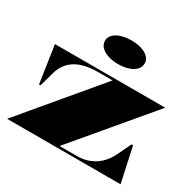

<svg xmlns="http://www.w3.org/2000/svg" viewBox="-158 -908 1101 1083"><g transform="rotate(30 392.5 -367.0)"><path d="M15 0 422 -485H328Q237 -485 183 -452Q129 -419 110 -352L84 -258H74L38 -500H756L348 -15H461Q524 -15 573 -45.5Q622 -76 652 -136L695 -226H705L754 0ZM402 -734Q459 -734 495 -713Q531 -692 531 -658Q531 -623 495 -601.5Q459 -580 402 -580Q346 -580 309.5 -601.5Q273 -623 273 -658Q273 -692 309.5 -713Q346 -734 402 -734Z"/></g></svg>

Font: Kalnia SemiExpanded SemiBold
Style: Regular
Weight: 600
Width: 6
Designer: Frida Medrano
Foundry: Frida Medrano
Version: Version 1.105